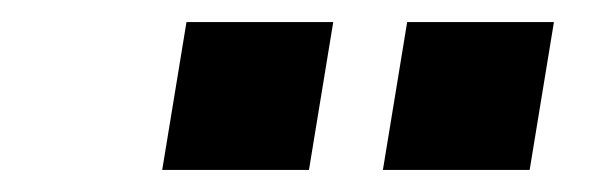

<svg xmlns="http://www.w3.org/2000/svg" viewBox="-20 -757 540 174"><path d="M460 -603H327L349 -737H482ZM260 -603H127L149 -737H282Z"/></svg>

Font: Iosevka SS04 Heavy
Style: Italic
Weight: 900
Italic angle: -9°
Monospace: yes
Designer: Belleve Invis
Foundry: Belleve Invis
Version: Version 19.0.0; ttfautohint (v1.8.4)